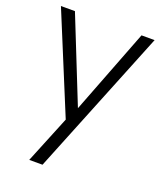

<svg xmlns="http://www.w3.org/2000/svg" viewBox="-147 -641 838 992"><g transform="rotate(20 272.5 -144.5)"><path d="M530 -546 206 257H133L239 -3L15 -546H92L278 -80L458 -546Z"/></g></svg>

Font: Poppins-tnum Light
Style: Regular
Weight: 300
Designer: Ninad Kale (Devanagari), Jonny Pinhorn (Latin)
Foundry: Indian Type Foundry
Version: Version 4.004